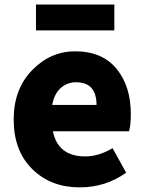

<svg xmlns="http://www.w3.org/2000/svg" viewBox="-20 -808 636 842"><path d="M329.1 13.7Q203.1 13.7 121.6 -66.4Q40 -146.5 40 -284.2Q40 -417 120.6 -500Q201.2 -583 309.6 -583Q427.7 -583 490.7 -506.8Q553.7 -430.7 553.7 -307.6Q553.7 -257.8 545.9 -232.4H211.9Q234.4 -122.1 353.5 -122.1Q413.1 -122.1 473.6 -158.2L533.2 -50.8Q443.4 13.7 329.1 13.7ZM209 -347.7H403.3Q403.3 -447.3 313.5 -447.3Q274.4 -447.3 246.1 -421.9Q217.8 -396.5 209 -347.7ZM137.7 -674.8V-788.1H481.4V-674.8Z"/></svg>

Font: Gen Shin Gothic Heavy
Style: Bold
Weight: 900
Designer: [Source Han Sans]
Ryoko NISHIZUKA  (kana & ideographs); Paul D. Hunt (Latin, Greek & Cyrillic); Wenlong ZHANG  (bopomofo
Version: Version 1.002.20150607